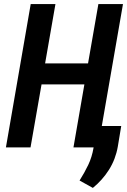

<svg xmlns="http://www.w3.org/2000/svg" viewBox="-20 -731 630 952"><path d="M466.3 0 589.8 -710.9H467.8L416.5 -416.5H203.6L254.9 -710.9H132.3L9.3 0H131.3L186 -312.5H398.4L344.2 0ZM564 -3.4 581.1 -106.4H462.9L443.8 2Q436 47.9 417.5 86.7Q398.9 125.5 374.5 164.1L440.4 200.7Q463.4 182.1 483.6 159.4Q503.9 136.7 520 111.3Q536.6 85 547.6 56.2Q558.6 27.3 564 -3.4Z"/></svg>

Font: Roboto Mono SemiBold
Style: Italic
Weight: 600
Italic angle: -10°
Monospace: yes
Designer: Google
Version: Version 3.000